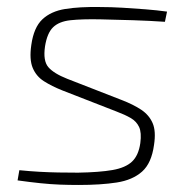

<svg xmlns="http://www.w3.org/2000/svg" viewBox="-20 -514 540 546"><path d="M264 -494Q296 -494 329 -492Q362 -490 394 -487.5Q426 -485 455 -481L449 -452Q405 -455 358.5 -456.5Q312 -458 265 -459Q213 -460 180.5 -456.5Q148 -453 131 -436.5Q114 -420 108 -382Q102 -341 117.5 -323Q133 -305 171 -290L325 -230Q359 -217 381.5 -202Q404 -187 414 -164Q424 -141 418 -102Q411 -50 384 -26Q357 -2 312 5Q267 12 204 12Q176 12 150 11Q124 10 95 7Q66 4 30 -1L35 -30Q65 -27 92 -25.5Q119 -24 146 -23.5Q173 -23 202 -23Q263 -24 300 -30.5Q337 -37 355.5 -54.5Q374 -72 379 -107Q383 -137 375.5 -153Q368 -169 351.5 -178.5Q335 -188 311 -197L157 -257Q127 -269 105 -283Q83 -297 73 -321Q63 -345 69 -386Q76 -436 100.5 -459Q125 -482 165.5 -488.5Q206 -495 264 -494Z"/></svg>

Font: Exo 2 ExtraLight
Style: Italic
Weight: 250
Italic angle: -8°
Designer: Natanael Gama
Foundry: Natanael Gama
Version: Version 2.010